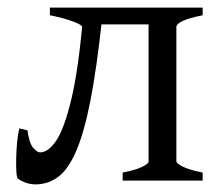

<svg xmlns="http://www.w3.org/2000/svg" viewBox="-20 -474 579 504"><path d="M302 0V-21Q334 -27 352 -35.5Q370 -44 370 -50V-410H231V-398L196 -403Q195 -409 170.5 -418Q146 -427 111 -434V-454H512V-434Q443 -420 443 -403V-51Q443 -45 460 -36.5Q477 -28 512 -21V0ZM248 -425Q234 -295 217.5 -210.5Q201 -126 180 -77.5Q159 -29 132.5 -9.5Q106 10 73 10Q49 10 27 -5Q24 -8 23 -23Q22 -38 22.5 -59Q23 -80 25 -101.5Q27 -123 31 -137L52 -132Q57 -97 67.5 -85.5Q78 -74 85 -74Q107 -74 128 -105.5Q149 -137 167.5 -214.5Q186 -292 198 -430Z"/></svg>

Font: ChillKai
Style: Regular
Weight: 400
Designer: ChillType
Foundry: 寒蝉字型
Version: Version 2.000